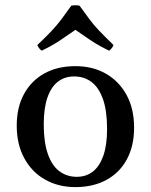

<svg xmlns="http://www.w3.org/2000/svg" viewBox="-20 -712 586 746"><path d="M268 -415Q232 -415 205.5 -395Q179 -375 164.5 -333.5Q150 -292 150 -229Q150 -159 166 -113.5Q182 -68 211 -46.5Q240 -25 278 -25L273 15Q207 15 155.5 -14Q104 -43 74.5 -97Q45 -151 45 -224Q45 -295 73.5 -347Q102 -399 153 -427Q204 -455 273 -455ZM278 -25Q315 -25 341 -45.5Q367 -66 381.5 -107Q396 -148 396 -211Q396 -282 380 -327Q364 -372 335.5 -393.5Q307 -415 268 -415L273 -455Q340 -455 391 -426Q442 -397 471.5 -343.5Q501 -290 501 -216Q501 -145 473 -93Q445 -41 393.5 -13Q342 15 273 15ZM404 -515Q373 -530 351 -543.5Q329 -557 311 -570Q293 -583 273 -596Q253 -583 235 -570Q217 -557 195 -543.5Q173 -530 142 -515Q130 -524 125 -537Q160 -570 181 -592.5Q202 -615 219 -637.5Q236 -660 257 -690Q273 -693 289 -690Q311 -660 327.5 -637.5Q344 -615 365.5 -592.5Q387 -570 421 -537Q416 -524 404 -515Z"/></svg>

Font: Poltawski Nowy
Style: Regular
Weight: 400
Designer: Adam Pótawski, Mateusz Machalski, Borys Kosmynka, Ania Wieluska
Foundry: Capitalics.wtf
Version: Version 1.001;gftools[0.9.25]